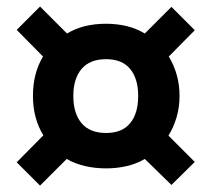

<svg xmlns="http://www.w3.org/2000/svg" viewBox="-20 -648 655 595"><path d="M104.1 -627.7 187.7 -544.1Q237.4 -574.4 308.7 -574.4Q342.1 -574.4 372.3 -567.2Q402.6 -560 428.7 -544.1L511.3 -626.7L583.6 -554.4L503.1 -472.8Q518.5 -447.7 527.4 -416.9Q536.4 -386.2 536.4 -350.8Q536.4 -314.9 526.9 -283.6Q517.4 -252.3 502.1 -227.7L583.6 -146.2L511.3 -74.9L428.7 -155.4Q403.6 -140.5 372.8 -133.3Q342.1 -126.2 308.7 -126.2Q274.9 -126.2 243.8 -133.3Q212.8 -140.5 186.7 -155.4L104.1 -72.8L31.8 -145.1L114.4 -228.7Q99 -253.3 90.5 -284.1Q82.1 -314.9 82.1 -350.8Q82.1 -421 113.3 -472.8L31.8 -555.4ZM308.7 -464.6Q258.5 -464.6 232.8 -434.4Q207.2 -404.1 207.2 -350.8Q207.2 -296.4 232.8 -266.2Q258.5 -235.9 308.7 -235.9Q358.5 -235.9 383.3 -266.2Q408.2 -296.4 408.2 -350.8Q408.2 -404.1 383.3 -434.4Q358.5 -464.6 308.7 -464.6Z"/></svg>

Font: Fira Code
Style: Bold
Weight: 700
Monospace: yes
Designer: Carrois Corporate, Edenspiekermann AG, Nikita Prokopov
Foundry: Carrois Corporate, Edenspiekermann AG, Nikita Prokopov
Version: Version 6.000; ttfautohint (v1.8.2) -l 8 -r 50 -G 200 -x 14 